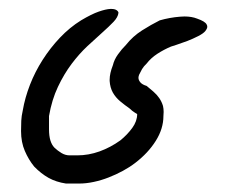

<svg xmlns="http://www.w3.org/2000/svg" viewBox="-20 -325 566 436"><path d="M368.2 -219.2Q352.1 -212.4 337.4 -202.9Q322.8 -193.4 313 -180.7Q306.2 -174.3 302.5 -168Q298.8 -161.6 295.9 -155.3Q294.4 -151.4 294.4 -148.4Q294.4 -143.1 298.8 -137.9Q303.2 -132.8 313 -129.9Q320.8 -123.5 328.4 -116.9Q335.9 -110.4 341.6 -102.3Q347.2 -94.2 350.1 -84.5Q351.6 -78.1 351.6 -70.8Q351.6 -66.4 351.1 -61.5Q351.1 -32.7 333.7 -5.1Q316.4 22.5 287.1 44.9Q274.4 54.7 259 63Q243.7 71.3 226.8 77.9Q210 84.5 192.9 88.1Q175.8 91.8 159.7 91.8H129.9Q107.4 88.4 90.3 78.9Q73.2 69.3 57.6 53.2Q44.9 37.6 36.4 17.8Q27.8 -2 27.8 -27.3Q27.8 -40 28.3 -50.8Q28.8 -61.5 31.7 -74.2Q36.6 -103 48.1 -132.6Q59.6 -162.1 76.9 -189.2Q94.2 -216.3 116.2 -239.5Q138.2 -262.7 164.1 -278.8Q188 -293 204.1 -298.6Q220.2 -304.2 230.5 -304.7H232.9Q240.7 -304.7 244.9 -301.8Q249 -298.8 249 -295.9Q248 -286.1 237.8 -275.4Q227.5 -264.6 212.2 -251Q196.8 -237.3 178.2 -220Q159.7 -202.6 142.6 -179.9Q125.5 -157.2 111.6 -127.9Q97.7 -98.6 91.3 -61.5V-31.7Q91.3 -16.1 94.5 -5.9Q97.7 4.4 104 10.7Q110.8 17.1 119.6 22.5Q128.4 27.8 138.2 27.8H155.3Q181.2 27.8 206.1 18.8Q231 9.8 253.4 -6.3Q269 -19 280.3 -34.4Q291.5 -49.8 291.5 -65.9Q288.6 -67.4 286.1 -69.3Q280.3 -72.8 274.4 -78.6Q263.2 -86.4 252.9 -95Q242.7 -103.5 236.3 -114.7Q230 -126 229 -141.1V-144Q229 -158.2 236.3 -176.8Q239.3 -189.5 247.8 -201.4Q256.3 -213.4 266.1 -223.1Q281.7 -242.7 302.5 -255.9Q323.2 -269 342.8 -278.8Q365.2 -285.2 388.7 -287.1Q394 -287.6 398.9 -287.6Q415.5 -287.6 427.7 -282.7Q445.8 -276.4 449.2 -269.5Q450.7 -267.1 450.7 -264.2Q450.7 -260.3 446.3 -254.6Q441.9 -249 429.9 -242.9Q418 -236.8 405.3 -231.9Q392.6 -227.1 381.8 -223.6Q371.1 -220.2 368.2 -219.2Z"/></svg>

Font: DimaLove
Style: regular
Weight: 400
Designer: R.Balvardi
Foundry: Dima Software Group
Version: Version 1.00;May 4, 2019;FontCreator 11.5.0.2427 64-bit